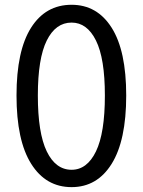

<svg xmlns="http://www.w3.org/2000/svg" viewBox="-20 -767 595 800"><path d="M278.3 12.7Q170.9 12.7 109.9 -84.5Q48.8 -181.6 48.8 -369.1Q48.8 -555.7 109.4 -651.4Q169.9 -747.1 278.3 -747.1Q384.8 -747.1 445.3 -651.4Q505.9 -555.7 505.9 -369.1Q505.9 -181.6 445.3 -84.5Q384.8 12.7 278.3 12.7ZM278.3 -59.6Q342.8 -59.6 379.9 -136.2Q417 -212.9 417 -369.1Q417 -523.4 379.9 -598.1Q342.8 -672.9 278.3 -672.9Q211.9 -672.9 174.8 -598.1Q137.7 -523.4 137.7 -369.1Q137.7 -212.9 174.8 -136.2Q211.9 -59.6 278.3 -59.6Z"/></svg>

Font: Gen Jyuu GothicL Regular
Style: Regular
Weight: 400
Designer: [Source Han Sans]
Ryoko NISHIZUKA  (kana & ideographs); Paul D. Hunt (Latin, Greek & Cyrillic); Wenlong ZHANG  (bopomofo
Version: Version 1.002.20150607